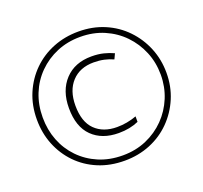

<svg xmlns="http://www.w3.org/2000/svg" viewBox="-125 -868 1082 1021"><g transform="rotate(-20 415.5 -357.0)"><path d="M415 8Q333 8 266 -20Q199 -48 150.5 -98Q102 -148 75.5 -214Q49 -280 49 -357Q49 -437 77.5 -504Q106 -571 156 -620Q206 -669 272.5 -695.5Q339 -722 416 -722Q496 -722 563 -693.5Q630 -665 679 -614Q728 -563 755 -497Q782 -431 782 -356Q782 -279 754 -213Q726 -147 676.5 -97Q627 -47 560 -19.5Q493 8 415 8ZM415 -22Q488 -22 549 -48.5Q610 -75 655 -121Q700 -167 725 -227.5Q750 -288 750 -357Q750 -426 725 -486.5Q700 -547 655.5 -593Q611 -639 550 -665.5Q489 -692 415 -692Q343 -692 282.5 -666.5Q222 -641 176.5 -595.5Q131 -550 106.5 -489Q82 -428 82 -357Q82 -287 105.5 -226.5Q129 -166 173.5 -120Q218 -74 279 -48Q340 -22 415 -22ZM435 -141Q341 -141 285.5 -195.5Q230 -250 230 -356Q230 -455 285.5 -514.5Q341 -574 436 -574Q474 -574 504 -566.5Q534 -559 560 -547L546 -517Q522 -528 495 -534Q468 -540 436 -540Q358 -540 312.5 -491Q267 -442 267 -357Q267 -265 313 -219.5Q359 -174 437 -174Q494 -174 548 -194V-163Q523 -152 495 -146.5Q467 -141 435 -141Z"/></g></svg>

Font: Noto Sans Telugu SemiCondensed ExtraLight
Style: Regular
Weight: 200
Width: 4
Designer: Jelle Bosma - Monotype Design Team
Foundry: Monotype Imaging Inc.
Version: Version 2.005; ttfautohint (v1.8.4.7-5d5b)